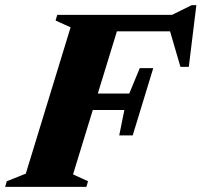

<svg xmlns="http://www.w3.org/2000/svg" viewBox="-55 -728 785 748"><path d="M229.5 -48.5 288 -22 281.5 0H-35L-28.5 -22L45.5 -51.5L220 -621.5L161.5 -648L168 -670H615L692 -708H710L680.5 -467.5H648L607.5 -606H400.5L326 -363.5H448.5L489.5 -462.5H542L462 -200.5H409.5L429.5 -299.5H306.5Z"/></svg>

Font: Newsreader Text ExtraBold
Style: Italic
Weight: 800
Italic angle: -17°
Designer: Hugues Gentile
Foundry: Production Type
Version: Version 1.001